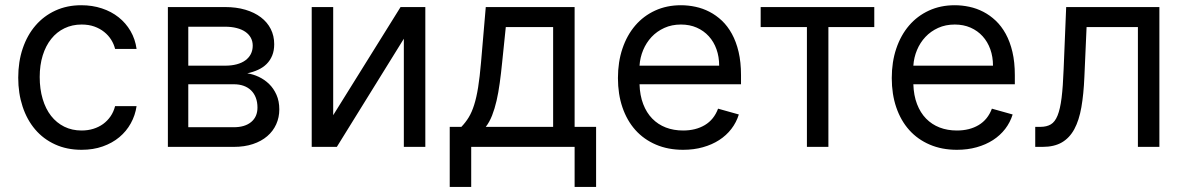

<svg xmlns="http://www.w3.org/2000/svg" viewBox="-20 -573 4620 749"><path d="M298.3 11.4Q240.8 11.4 195 -9.6Q149.1 -30.5 117.2 -68Q85.2 -105.5 68.2 -157.1Q51.1 -208.8 51.1 -269.9Q51.1 -332.4 68.7 -384.2Q86.3 -436.1 118.6 -473.5Q150.9 -511 196.2 -531.8Q241.5 -552.6 296.9 -552.6Q340.2 -552.6 377.3 -540.3Q414.4 -528.1 442.6 -505.7Q470.9 -483.3 489.2 -451.9Q507.5 -420.5 512.8 -382.1H429Q424.4 -400.9 413.7 -418Q403.1 -435 386.5 -448.3Q370 -461.6 348 -469.5Q326 -477.3 298.3 -477.3Q261.7 -477.3 231.5 -462.7Q201.3 -448.2 179.9 -421.3Q158.4 -394.5 146.7 -356.9Q134.9 -319.2 134.9 -272.7Q134.9 -225.5 146.5 -186.8Q158 -148.1 179.3 -120.9Q200.6 -93.8 230.8 -78.8Q261 -63.9 298.3 -63.9Q322.8 -63.9 344.1 -70.5Q365.4 -77.1 382.3 -89.3Q399.1 -101.6 411.2 -119.1Q423.3 -136.7 429 -159.1H512.8Q507.5 -122.9 490.2 -91.8Q473 -60.7 445.5 -37.8Q418 -14.9 380.9 -1.8Q343.8 11.4 298.3 11.4Z M634.9 -545.5H858Q902 -545.5 937.3 -535Q972.7 -524.5 997.7 -505.5Q1022.7 -486.5 1036.2 -459.9Q1049.7 -433.2 1049.7 -400.6Q1049.7 -375.7 1041.9 -356.5Q1034.1 -337.4 1020.2 -323.5Q1006.4 -309.7 987 -300.8Q967.7 -291.9 944.6 -286.9Q967 -283.7 989.3 -273.3Q1011.7 -262.8 1029.7 -245.4Q1047.6 -228 1058.6 -203.1Q1069.6 -178.3 1069.6 -146.3Q1069.6 -115.1 1057.5 -88.2Q1045.5 -61.4 1022.5 -41.7Q999.6 -22 966.6 -11Q933.6 0 892 0H634.9ZM892 -76.7Q935.4 -76.7 959.9 -97.1Q984.4 -117.5 984.4 -153.4Q984.4 -174.7 978 -191.6Q971.6 -208.5 959.7 -220.2Q947.8 -231.9 930.8 -238.1Q913.7 -244.3 892 -244.3H714.5V-76.7ZM858 -316.8Q883.2 -316.8 903.2 -322.1Q923.3 -327.4 937.1 -337.5Q951 -347.7 958.5 -362.2Q965.9 -376.8 965.9 -394.9Q965.9 -411.9 958.5 -425.6Q951 -439.3 937.1 -448.9Q923.3 -458.5 903.2 -463.6Q883.2 -468.8 858 -468.8H714.5V-316.8Z M1542.6 -545.5H1639.2V0H1555.4V-421.9L1294 0H1196V-545.5H1279.8V-123.6Z M1734.4 -78.1H1779.8Q1796.5 -95.5 1808.6 -115.4Q1820.7 -135.3 1829.7 -163.9Q1838.8 -192.5 1845.2 -232.4Q1851.6 -272.4 1856.5 -329.5L1875 -545.5H2221.6V-78.1H2305.4V156.2H2221.6V0H1818.2V156.2H1734.4ZM2137.8 -78.1V-467.3H1953.1L1938.9 -329.5Q1934.7 -286.9 1929.5 -249.3Q1924.4 -211.6 1917.1 -180Q1909.8 -148.4 1899.7 -122.7Q1889.6 -96.9 1875 -78.1Z M2644.9 11.4Q2585.9 11.4 2538.7 -8.9Q2491.5 -29.1 2458.6 -65.9Q2425.8 -102.6 2408.2 -154.1Q2390.6 -205.6 2390.6 -268.5Q2390.6 -331.3 2408.2 -383.5Q2425.8 -435.7 2458.1 -473.4Q2490.4 -511 2535.7 -531.8Q2581 -552.6 2636.4 -552.6Q2664.8 -552.6 2693.2 -546.5Q2721.6 -540.5 2747.7 -527Q2773.8 -513.5 2796.2 -492.4Q2818.5 -471.2 2835.2 -440.9Q2851.9 -410.5 2861.3 -370.6Q2870.7 -330.6 2870.7 -279.8V-244.3H2474.8Q2476.2 -200.6 2489.2 -166.9Q2502.1 -133.2 2524.5 -110.3Q2546.9 -87.4 2577.4 -75.6Q2608 -63.9 2644.9 -63.9Q2694.2 -63.9 2729.8 -85.2Q2765.3 -106.5 2781.2 -149.1L2862.2 -126.4Q2852.6 -95.5 2833.1 -70.1Q2813.6 -44.7 2785.5 -26.6Q2757.5 -8.5 2721.9 1.4Q2686.4 11.4 2644.9 11.4ZM2785.5 -316.8Q2785.5 -351.6 2775 -380.9Q2764.6 -410.2 2745 -431.6Q2725.5 -453.1 2698 -465.2Q2670.5 -477.3 2636.4 -477.3Q2600.5 -477.3 2571.6 -464.1Q2542.6 -451 2521.8 -428.8Q2501.1 -406.6 2489 -377.7Q2476.9 -348.7 2474.8 -316.8Z M2947.4 -545.5H3390.6V-467.3H3211.6V0H3127.8V-467.3H2947.4Z M3713.1 11.4Q3654.1 11.4 3606.9 -8.9Q3559.7 -29.1 3526.8 -65.9Q3494 -102.6 3476.4 -154.1Q3458.8 -205.6 3458.8 -268.5Q3458.8 -331.3 3476.4 -383.5Q3494 -435.7 3526.3 -473.4Q3558.6 -511 3603.9 -531.8Q3649.1 -552.6 3704.5 -552.6Q3733 -552.6 3761.4 -546.5Q3789.8 -540.5 3815.9 -527Q3842 -513.5 3864.3 -492.4Q3886.7 -471.2 3903.4 -440.9Q3920.1 -410.5 3929.5 -370.6Q3938.9 -330.6 3938.9 -279.8V-244.3H3543Q3544.4 -200.6 3557.4 -166.9Q3570.3 -133.2 3592.7 -110.3Q3615.1 -87.4 3645.6 -75.6Q3676.1 -63.9 3713.1 -63.9Q3762.4 -63.9 3797.9 -85.2Q3833.5 -106.5 3849.4 -149.1L3930.4 -126.4Q3920.8 -95.5 3901.3 -70.1Q3881.7 -44.7 3853.7 -26.6Q3825.6 -8.5 3790.1 1.4Q3754.6 11.4 3713.1 11.4ZM3853.7 -316.8Q3853.7 -351.6 3843.2 -380.9Q3832.7 -410.2 3813.2 -431.6Q3793.7 -453.1 3766.2 -465.2Q3738.6 -477.3 3704.5 -477.3Q3668.7 -477.3 3639.7 -464.1Q3610.8 -451 3590 -428.8Q3569.2 -406.6 3557.2 -377.7Q3545.1 -348.7 3543 -316.8Z M4018.5 -78.1H4038.4Q4062.9 -78.1 4079.2 -87.7Q4095.5 -97.3 4105.6 -122.3Q4115.8 -147.4 4121.3 -191.4Q4126.8 -235.4 4129.3 -304L4139.2 -545.5H4502.8V0H4419V-467.3H4218.8L4210.2 -272.7Q4207.4 -205.6 4198.5 -154.7Q4189.6 -103.7 4171 -69.2Q4152.3 -34.8 4122.3 -17.4Q4092.3 0 4046.9 0H4018.5Z"/></svg>

Font: Fast_Sans-Dotted
Style: Regular
Weight: 400
Version: Version 3.018